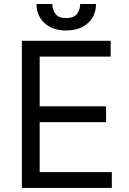

<svg xmlns="http://www.w3.org/2000/svg" viewBox="-20 -929 638 949"><path d="M306.8 -778.4Q239.7 -778.4 200.1 -815Q160.5 -851.6 160.5 -909.1H238.6Q238.6 -881.4 254.1 -860.4Q269.5 -839.5 306.8 -839.5Q344.1 -839.5 360.3 -860.4Q376.4 -881.4 376.4 -909.1H454.5Q454.5 -851.6 414.8 -815Q375 -778.4 306.8 -778.4ZM532.7 0H88.1V-727.3H527V-649.1H176.1V-403.4H504.3V-325.3H176.1V-78.1H532.7Z"/></svg>

Font: Linik Sans
Style: Regular
Weight: 400
Designer: Rasmus Andersson (font), Marc Monis (original base), Kil Hyung-jin (Pretendard portions), Cristiano Sobral (main changes
Foundry: rsms
Version: Version 3.018;May 31, 2022;FontCreator 14.0.0.2814 64-bit; t